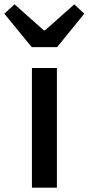

<svg xmlns="http://www.w3.org/2000/svg" viewBox="-60 -864 408 884"><path d="M87 0H202V-551H87ZM86 -647H203L328 -801L282 -844L147 -724H142L7 -844L-40 -801Z"/></svg>

Font: Noto Sans CJK HK Medium
Style: Regular
Weight: 500
Designer: Ryoko NISHIZUKA 西塚涼子 (kana, bopomofo & ideographs); Paul D. Hunt (Latin, Greek & Cyrillic); Sandoll Communications 산돌커뮤니
Foundry: Adobe
Version: Version 2.004;hotconv 1.0.118;makeotfexe 2.5.65603